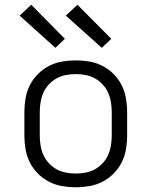

<svg xmlns="http://www.w3.org/2000/svg" viewBox="-20 -783 640 811"><path d="M300 8Q271 8 242 3Q213 -2 187 -15.5Q161 -29 140 -50Q119 -71 106 -97Q93 -123 88 -152Q83 -181 83 -210V-310Q83 -339 88 -368Q93 -397 106 -423Q119 -449 140 -470Q161 -491 187 -504.5Q213 -518 242 -523Q271 -528 300 -528Q329 -528 358 -523Q387 -518 413 -504.5Q439 -491 460 -470Q481 -449 494 -423Q507 -397 512 -368Q517 -339 517 -310V-210Q517 -181 512 -152Q507 -123 494 -97Q481 -71 460 -50Q439 -29 413 -15.5Q387 -2 358 3Q329 8 300 8ZM300 -50Q321 -50 342 -54Q363 -58 381 -68Q399 -78 413.5 -93.5Q428 -109 436.5 -128Q445 -147 448.5 -168Q452 -189 452 -210V-310Q452 -331 448.5 -352Q445 -373 436.5 -392Q428 -411 413.5 -426.5Q399 -442 381 -452Q363 -462 342 -466Q321 -470 300 -470Q279 -470 258 -466Q237 -462 219 -452Q201 -442 186.5 -426.5Q172 -411 163.5 -392Q155 -373 151.5 -352Q148 -331 148 -310V-210Q148 -189 151.5 -168Q155 -147 163.5 -128Q172 -109 186.5 -93.5Q201 -78 219 -68Q237 -58 258 -54Q279 -50 300 -50ZM410 -581 258 -717 307 -763 450 -619ZM214 -581 63 -717 112 -763 254 -619Z"/></svg>

Font: Iosevka SS04 Light Extended
Style: Regular
Weight: 300
Width: 7
Monospace: yes
Designer: Belleve Invis
Foundry: Belleve Invis
Version: Version 19.0.0; ttfautohint (v1.8.4)